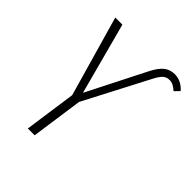

<svg xmlns="http://www.w3.org/2000/svg" viewBox="-193 -815 936 936"><g transform="rotate(45 275.0 -347.0)"><path d="M190 -268 71 -684H120L219 -313L372 -615Q394 -658 417 -676Q440 -694 472 -694Q516 -694 550 -656L526 -631Q512 -643 500 -649.5Q488 -656 474 -656Q454 -656 440.5 -644.5Q427 -633 411 -602L237 -268L199 0H152Z"/></g></svg>

Font: Fira Sans Extra Condensed ExtraLight
Style: Italic
Weight: 275
Width: 3
Italic angle: -8°
Designer: Carrois Corporate & Edenspiekermann AG
Foundry: Carrois Corporate GbR & Edenspiekermann AG
Version: Version 4.203